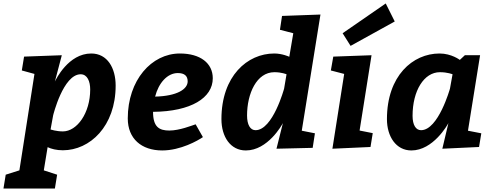

<svg xmlns="http://www.w3.org/2000/svg" viewBox="-80 -859 2830 1109"><path d="M277 -540 59 -532 46 -452 119 -432 32 125 -47 150 -60 230H237L250 150L173 125L195 -9C216 1 246 9 283 9C439 9 588 -129 588 -365C588 -465 541 -550 447 -550C315 -550 243 -400 237 -388ZM227 -193C227 -193 285 -430 386 -430C425 -430 441 -388 441 -342C441 -206 365 -100 283 -100C246 -100 212 -111 212 -111Z M1149 -407C1149 -494 1077 -550 959 -550C795 -550 658 -396 658 -175C658 -58 737 10 857 10C963 10 1063 -47 1092 -67L1050 -141C1028 -134 957 -105 898 -105C839 -105 804 -126 804 -213C1024 -215 1149 -294 1149 -407ZM1004 -389C1004 -344 943 -304 816 -301C836 -380 887 -437 947 -437C985 -437 1004 -421 1004 -389Z M1663 -104 1771 -775 1549 -767 1537 -687 1614 -667 1591 -531C1591 -531 1551 -550 1504 -550C1349 -550 1199 -420 1199 -171C1199 -69 1251 10 1340 10C1467 10 1549 -138 1554 -148L1517 0L1726 -5L1739 -89ZM1561 -347C1561 -347 1496 -107 1396 -107C1365 -107 1347 -139 1347 -192C1347 -318 1402 -442 1505 -442C1547 -442 1575 -430 1575 -430Z M1845 -532 1831 -452 1908 -432 1840 0 2060 -10 2073 -90 1997 -105 2066 -540ZM2200 -735 2148 -839 1899 -667 1945 -594Z M2623 -104 2693 -540H2605L2576 -513C2576 -513 2528 -550 2459 -550C2304 -550 2155 -421 2155 -171C2155 -70 2208 10 2296 10C2422 10 2505 -138 2510 -148L2475 0L2687 -10L2700 -89ZM2519 -347C2519 -347 2452 -107 2352 -107C2322 -107 2303 -137 2303 -190C2303 -335 2369 -442 2461 -442C2505 -442 2534 -430 2534 -430Z"/></svg>

Font: Bitter
Style: Bold Italic
Weight: 700
Designer: Sol Matas
Foundry: Sol Matas
Version: Version 1.002